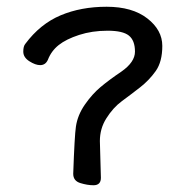

<svg xmlns="http://www.w3.org/2000/svg" viewBox="-20 -524 551 569"><path d="M257 25Q239 25 218 18.5Q197 12 197 -9Q201 -123 205 -149Q210 -183 231.5 -214Q253 -245 278 -266Q303 -287 340 -312Q380 -340 380 -371Q380 -404 362 -418.5Q344 -433 299 -433Q253 -433 214.5 -420.5Q176 -408 154 -390.5Q132 -373 122 -347Q115 -331 99 -331Q85 -331 67 -342.5Q49 -354 49 -371Q49 -387 55 -394Q99 -453 159.5 -478.5Q220 -504 296 -504Q372 -504 416.5 -469.5Q461 -435 461 -388Q461 -341 441.5 -313.5Q422 -286 395 -265Q368 -244 341.5 -224.5Q315 -205 295 -173Q276 -143 276 -106L279 3Q279 25 257 25Z"/></svg>

Font: LXGW WenKai Lite Medium
Style: Regular
Weight: 500
Designer: LXGW / Fontworks Inc.
Foundry: LXGW / Fontworks Inc.
Version: Version 1.511; March 25, 2025